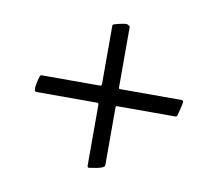

<svg xmlns="http://www.w3.org/2000/svg" viewBox="-59 -543 687 606"><g transform="rotate(10 284.0 -240.0)"><path d="M311.5 -210V-22.5Q311.5 -12.7 267.6 -6.8Q265.6 -6.8 264.2 -6.3Q262.7 -5.9 261.7 -5.9Q256.8 -5.9 256.8 -13.7V-208Q256.8 -212.9 251 -212.9H56.6Q50.8 -212.9 50.8 -222.7Q50.8 -236.3 58.6 -262.7Q59.6 -265.6 61 -266.6Q62.5 -267.6 64.5 -267.6H65.4H252Q256.8 -267.6 256.8 -273.4V-459Q255.9 -463.9 261.7 -465.8Q288.1 -473.6 301.8 -473.6L311.5 -467.8V-272.5Q311.5 -267.6 315.4 -267.6H510.7Q518.6 -267.6 518.6 -262.7Q518.6 -254.9 508.8 -218.8Q507.8 -215.8 506.3 -214.4Q504.9 -212.9 503.9 -212.9H502H315.4Q311.5 -212.9 311.5 -210Z"/></g></svg>

Font: Crimson Text
Style: Roman
Weight: 400
Version: Version 0.13